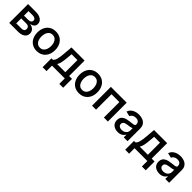

<svg xmlns="http://www.w3.org/2000/svg" viewBox="420 -2166 3936 3936"><g transform="rotate(45 2388.0 -197.5)"><path d="M70.3 0V-545.9H297.4Q391.6 -545.9 446.8 -506.6Q502 -467.3 502 -399.4Q502 -353.5 471.4 -324.7Q440.9 -295.9 387.2 -285.6Q426.8 -281.7 458.3 -263.9Q489.7 -246.1 508.3 -216.6Q526.9 -187 526.9 -147.5Q526.9 -103.5 503.7 -70.3Q480.5 -37.1 437.3 -18.6Q394 0 332.5 0ZM178.7 -94.7H332.5Q370.1 -94.7 391.4 -112.5Q412.6 -130.4 412.6 -161.1Q412.6 -197.3 391.4 -217.8Q370.1 -238.3 332.5 -238.3H178.7ZM178.7 -318.8H298.8Q341.8 -318.8 365.7 -336.7Q389.6 -354.5 389.6 -385.7Q389.6 -416 365 -433.1Q340.3 -450.2 297.4 -450.2H178.7Z M873 11.2Q794.9 11.2 737.3 -23.9Q679.7 -59.1 647.7 -122.6Q615.7 -186 615.7 -270Q615.7 -355 647.7 -418.7Q679.7 -482.4 737.3 -517.6Q794.9 -552.7 873 -552.7Q951.2 -552.7 1009 -517.6Q1066.9 -482.4 1098.9 -418.7Q1130.9 -355 1130.9 -270Q1130.9 -186 1098.9 -122.6Q1066.9 -59.1 1009 -23.9Q951.2 11.2 873 11.2ZM873 -84.5Q920.9 -84.5 952.1 -109.6Q983.4 -134.8 998.5 -177Q1013.7 -219.2 1013.7 -270.5Q1013.7 -321.8 998.5 -364Q983.4 -406.2 952.1 -431.6Q920.9 -457 873 -457Q825.7 -457 794.7 -431.6Q763.7 -406.2 748.5 -364Q733.4 -321.8 733.4 -270.5Q733.4 -219.2 748.5 -177Q763.7 -134.8 794.7 -109.6Q825.7 -84.5 873 -84.5Z M1195.8 158.2V-97.7H1239.3Q1256.3 -112.3 1268.3 -134.5Q1280.3 -156.7 1288.3 -187.5Q1296.4 -218.3 1301.8 -258.1Q1307.1 -297.9 1311.5 -347.2L1328.1 -545.9H1708.5V-97.7H1792V158.2H1680.2V0H1309.6V158.2ZM1361.3 -97.7H1597.7V-449.2H1428.2L1419.4 -347.2Q1412.6 -259.8 1400.1 -197.8Q1387.7 -135.7 1361.3 -97.7Z M2097.2 11.2Q2019 11.2 1961.4 -23.9Q1903.8 -59.1 1871.8 -122.6Q1839.8 -186 1839.8 -270Q1839.8 -355 1871.8 -418.7Q1903.8 -482.4 1961.4 -517.6Q2019 -552.7 2097.2 -552.7Q2175.3 -552.7 2233.2 -517.6Q2291 -482.4 2323 -418.7Q2355 -355 2355 -270Q2355 -186 2323 -122.6Q2291 -59.1 2233.2 -23.9Q2175.3 11.2 2097.2 11.2ZM2097.2 -84.5Q2145 -84.5 2176.3 -109.6Q2207.5 -134.8 2222.7 -177Q2237.8 -219.2 2237.8 -270.5Q2237.8 -321.8 2222.7 -364Q2207.5 -406.2 2176.3 -431.6Q2145 -457 2097.2 -457Q2049.8 -457 2018.8 -431.6Q1987.8 -406.2 1972.7 -364Q1957.5 -321.8 1957.5 -270.5Q1957.5 -219.2 1972.7 -177Q1987.8 -134.8 2018.8 -109.6Q2049.8 -84.5 2097.2 -84.5Z M2929.7 -545.9V0H2814.5V-448.2H2586.4V0H2470.7V-545.9Z M3223.1 11.7Q3170.9 11.7 3129.2 -7.3Q3087.4 -26.4 3063.2 -63.2Q3039.1 -100.1 3039.1 -153.8Q3039.1 -200.2 3056.6 -230.2Q3074.2 -260.3 3104.5 -278.1Q3134.8 -295.9 3171.9 -304.7Q3209 -313.5 3248.5 -317.9Q3296.4 -323.7 3326.4 -327.4Q3356.4 -331.1 3370.6 -339.8Q3384.8 -348.6 3384.8 -367.2V-370.1Q3384.8 -398.9 3373.5 -419.2Q3362.3 -439.5 3339.8 -450.2Q3317.4 -460.9 3284.2 -460.9Q3250 -460.9 3225.3 -450.4Q3200.7 -439.9 3185.3 -423.6Q3169.9 -407.2 3162.6 -388.7L3054.7 -414.1Q3072.3 -462.9 3106.7 -493.4Q3141.1 -523.9 3186.5 -538.3Q3231.9 -552.7 3282.7 -552.7Q3317.9 -552.7 3356 -544.4Q3394 -536.1 3426.8 -515.4Q3459.5 -494.6 3479.7 -457.8Q3500 -420.9 3500 -363.3V0H3389.2V-75.2H3383.8Q3372.6 -52.7 3351.6 -33Q3330.6 -13.2 3298.6 -0.7Q3266.6 11.7 3223.1 11.7ZM3250.5 -77.6Q3292.5 -77.6 3322.8 -94.2Q3353 -110.8 3369.1 -137.9Q3385.3 -165 3385.3 -196.3V-264.2Q3379.4 -258.8 3363.8 -254.2Q3348.1 -249.5 3328.1 -246.1Q3308.1 -242.7 3289.3 -240Q3270.5 -237.3 3257.8 -235.8Q3228.5 -231.9 3204.1 -222.9Q3179.7 -213.9 3165.8 -197.3Q3151.9 -180.7 3151.9 -153.8Q3151.9 -128.9 3164.6 -111.8Q3177.2 -94.7 3199.5 -86.2Q3221.7 -77.6 3250.5 -77.6Z M3589.8 158.2V-97.7H3633.3Q3650.4 -112.3 3662.4 -134.5Q3674.3 -156.7 3682.4 -187.5Q3690.4 -218.3 3695.8 -258.1Q3701.2 -297.9 3705.6 -347.2L3722.2 -545.9H4102.5V-97.7H4186V158.2H4074.2V0H3703.6V158.2ZM3755.4 -97.7H3991.7V-449.2H3822.3L3813.5 -347.2Q3806.6 -259.8 3794.2 -197.8Q3781.7 -135.7 3755.4 -97.7Z M4428.7 11.7Q4376.5 11.7 4334.7 -7.3Q4293 -26.4 4268.8 -63.2Q4244.6 -100.1 4244.6 -153.8Q4244.6 -200.2 4262.2 -230.2Q4279.8 -260.3 4310.1 -278.1Q4340.3 -295.9 4377.4 -304.7Q4414.6 -313.5 4454.1 -317.9Q4502 -323.7 4532 -327.4Q4562 -331.1 4576.2 -339.8Q4590.3 -348.6 4590.3 -367.2V-370.1Q4590.3 -398.9 4579.1 -419.2Q4567.9 -439.5 4545.4 -450.2Q4522.9 -460.9 4489.7 -460.9Q4455.6 -460.9 4430.9 -450.4Q4406.2 -439.9 4390.9 -423.6Q4375.5 -407.2 4368.2 -388.7L4260.3 -414.1Q4277.8 -462.9 4312.3 -493.4Q4346.7 -523.9 4392.1 -538.3Q4437.5 -552.7 4488.3 -552.7Q4523.4 -552.7 4561.5 -544.4Q4599.6 -536.1 4632.3 -515.4Q4665 -494.6 4685.3 -457.8Q4705.6 -420.9 4705.6 -363.3V0H4594.7V-75.2H4589.4Q4578.1 -52.7 4557.1 -33Q4536.1 -13.2 4504.2 -0.7Q4472.2 11.7 4428.7 11.7ZM4456.1 -77.6Q4498 -77.6 4528.3 -94.2Q4558.6 -110.8 4574.7 -137.9Q4590.8 -165 4590.8 -196.3V-264.2Q4585 -258.8 4569.3 -254.2Q4553.7 -249.5 4533.7 -246.1Q4513.7 -242.7 4494.9 -240Q4476.1 -237.3 4463.4 -235.8Q4434.1 -231.9 4409.7 -222.9Q4385.3 -213.9 4371.3 -197.3Q4357.4 -180.7 4357.4 -153.8Q4357.4 -128.9 4370.1 -111.8Q4382.8 -94.7 4405 -86.2Q4427.2 -77.6 4456.1 -77.6Z"/></g></svg>

Font: Inter
Style: 540
Weight: 540
Designer: Rasmus Andersson
Foundry: rsms
Version: Version 4.001;git-66647c0bb